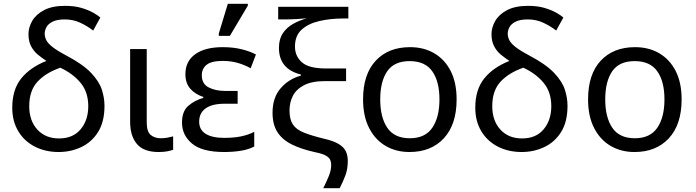

<svg xmlns="http://www.w3.org/2000/svg" viewBox="-20 -796 3688 1018"><path d="M291 10Q220 10 164 -19Q108 -48 76.5 -101Q45 -154 45 -225Q45 -321 92.5 -380Q140 -439 226 -473Q203 -488 181 -506Q159 -524 145 -550.5Q131 -577 131 -615Q131 -651 151 -685.5Q171 -720 214 -742.5Q257 -765 325 -765Q375 -765 412 -754Q449 -743 474.5 -728.5Q500 -714 512 -703L474 -634Q443 -658 405.5 -675.5Q368 -693 324 -693Q282 -693 258.5 -681Q235 -669 226 -651.5Q217 -634 217 -618Q217 -601 225 -584Q233 -567 257.5 -547.5Q282 -528 331 -502Q420 -455 463 -409.5Q506 -364 520 -320.5Q534 -277 534 -235Q534 -150 500 -96Q466 -42 410.5 -16Q355 10 291 10ZM293 -62Q367 -62 407.5 -110.5Q448 -159 448 -233Q448 -307 408 -356Q368 -405 300 -437Q224 -411 179.5 -363.5Q135 -316 135 -233Q135 -156 178 -109Q221 -62 293 -62Z M821 10Q742 10 706 -32.5Q670 -75 670 -150V-536H758V-147Q758 -98 779 -80.5Q800 -63 832 -63Q852 -63 867.5 -66Q883 -69 898 -73V-2Q885 3 866 6.5Q847 10 821 10Z M1168 10Q1052 10 998.5 -34.5Q945 -79 945 -146Q945 -206 978.5 -235Q1012 -264 1058 -277V-282Q1015 -296 989 -325.5Q963 -355 963 -403Q963 -471 1015 -508.5Q1067 -546 1161 -546Q1217 -546 1262.5 -534.5Q1308 -523 1337 -507L1309 -434Q1277 -452 1240.5 -462.5Q1204 -473 1161 -473Q1101 -473 1075.5 -452.5Q1050 -432 1050 -397Q1050 -351 1086.5 -332.5Q1123 -314 1171 -314H1240V-246H1171Q1105 -246 1070.5 -221.5Q1036 -197 1036 -151Q1036 -108 1070.5 -86.5Q1105 -65 1168 -65Q1220 -65 1258.5 -73Q1297 -81 1328 -97V-19Q1297 -3 1256 3.5Q1215 10 1168 10ZM1140 -606V-618L1188 -776H1294V-766L1199 -606Z M1694 202Q1710 170 1723 138.5Q1736 107 1736 79Q1736 64 1731 52Q1726 40 1708.5 29.5Q1691 19 1651 11Q1578 -5 1527.5 -30Q1477 -55 1451 -95.5Q1425 -136 1425 -198Q1425 -279 1468.5 -328.5Q1512 -378 1575 -395V-401Q1459 -430 1459 -542Q1459 -589 1479.5 -619.5Q1500 -650 1533.5 -669Q1567 -688 1607 -699Q1588 -697 1554 -695Q1520 -693 1486 -693H1455V-760H1827V-698H1801Q1732 -698 1673.5 -684.5Q1615 -671 1579.5 -639Q1544 -607 1544 -549Q1544 -498 1581 -465.5Q1618 -433 1707 -433H1815V-366H1704Q1634 -366 1592.5 -344.5Q1551 -323 1533 -288Q1515 -253 1515 -210Q1515 -163 1533 -136Q1551 -109 1591 -93Q1631 -77 1696 -61Q1749 -49 1776.5 -32Q1804 -15 1814 7Q1824 29 1824 56Q1824 100 1811.5 133.5Q1799 167 1781 202Z M2401 -269Q2401 -136 2333.5 -63Q2266 10 2151 10Q2080 10 2024.5 -22.5Q1969 -55 1937 -117.5Q1905 -180 1905 -269Q1905 -402 1972 -474Q2039 -546 2154 -546Q2227 -546 2282.5 -513.5Q2338 -481 2369.5 -419.5Q2401 -358 2401 -269ZM1996 -269Q1996 -174 2033.5 -118.5Q2071 -63 2153 -63Q2234 -63 2272 -118.5Q2310 -174 2310 -269Q2310 -364 2272 -418Q2234 -472 2152 -472Q2070 -472 2033 -418Q1996 -364 1996 -269Z M2746 10Q2675 10 2619 -19Q2563 -48 2531.5 -101Q2500 -154 2500 -225Q2500 -321 2547.5 -380Q2595 -439 2681 -473Q2658 -488 2636 -506Q2614 -524 2600 -550.5Q2586 -577 2586 -615Q2586 -651 2606 -685.5Q2626 -720 2669 -742.5Q2712 -765 2780 -765Q2830 -765 2867 -754Q2904 -743 2929.5 -728.5Q2955 -714 2967 -703L2929 -634Q2898 -658 2860.5 -675.5Q2823 -693 2779 -693Q2737 -693 2713.5 -681Q2690 -669 2681 -651.5Q2672 -634 2672 -618Q2672 -601 2680 -584Q2688 -567 2712.5 -547.5Q2737 -528 2786 -502Q2875 -455 2918 -409.5Q2961 -364 2975 -320.5Q2989 -277 2989 -235Q2989 -150 2955 -96Q2921 -42 2865.5 -16Q2810 10 2746 10ZM2748 -62Q2822 -62 2862.5 -110.5Q2903 -159 2903 -233Q2903 -307 2863 -356Q2823 -405 2755 -437Q2679 -411 2634.5 -363.5Q2590 -316 2590 -233Q2590 -156 2633 -109Q2676 -62 2748 -62Z M3594 -269Q3594 -136 3526.5 -63Q3459 10 3344 10Q3273 10 3217.5 -22.5Q3162 -55 3130 -117.5Q3098 -180 3098 -269Q3098 -402 3165 -474Q3232 -546 3347 -546Q3420 -546 3475.5 -513.5Q3531 -481 3562.5 -419.5Q3594 -358 3594 -269ZM3189 -269Q3189 -174 3226.5 -118.5Q3264 -63 3346 -63Q3427 -63 3465 -118.5Q3503 -174 3503 -269Q3503 -364 3465 -418Q3427 -472 3345 -472Q3263 -472 3226 -418Q3189 -364 3189 -269Z"/></svg>

Font: Go Noto Current
Style: Regular
Weight: 400
Designer: Monotype Design Team
Foundry: Monotype Imaging Inc.
Version: Version 2.007; ttfautohint (v1.8) -l 8 -r 50 -G 200 -x 14 -D